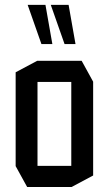

<svg xmlns="http://www.w3.org/2000/svg" viewBox="-20 -753 438 773"><path d="M131 -423.1V-508.3H308.7L355 -424.1V-423.1ZM89.4 0 43 -84.2V-85.2H267V0ZM43 -85.2V-462L130 -508.3H131V-85.2ZM267 0V-423.1H355V-46.4L268 0ZM239.9 -575.6 184.8 -732.4V-733.4H256.2L284 -575.6ZM146.8 -575.6 91.7 -732.4V-733.4H163L190.8 -575.6Z"/></svg>

Font: Foldit Thin
Style: Regular
Weight: 100
Designer: Sophia Tai
Foundry: Sophia Tai
Version: Version 1.003